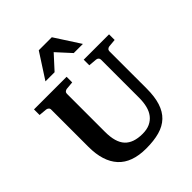

<svg xmlns="http://www.w3.org/2000/svg" viewBox="-252 -1066 1232 1232"><g transform="rotate(-45 364.5 -450.0)"><path d="M649.9 -615.2Q641.6 -614.3 634.8 -608.4Q627.9 -602.5 627.9 -592.8V-253.9Q627.9 -180.2 611.3 -128.7Q594.7 -77.1 561 -44.9Q527.3 -12.7 475.8 1.7Q424.3 16.1 354 16.1Q225.1 16.1 162.1 -53Q99.1 -122.1 99.1 -253.9V-592.8Q99.1 -602.5 92 -608.4Q85 -614.3 76.2 -615.2L22 -620.1V-670.9H317.9V-620.1L264.2 -615.2Q255.9 -614.3 249 -608.4Q242.2 -602.5 242.2 -592.8V-246.1Q242.2 -152.3 281.7 -109.6Q321.3 -66.9 403.8 -66.9Q443.4 -66.9 471.2 -79.8Q499 -92.8 517.1 -116.2Q535.2 -139.6 543.5 -172.6Q551.8 -205.6 551.8 -246.1V-592.8Q551.8 -602.5 545.4 -608.4Q539.1 -614.3 529.8 -615.2L473.1 -620.1V-670.9H703.1V-620.1ZM458 -746.1 371.1 -841.3 284.2 -746.1H201.2L312 -917.5H430.2L541 -746.1Z"/></g></svg>

Font: Charis SIL APac
Style: Bold
Weight: 700
Foundry: SIL International
Version: Version 5.000